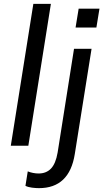

<svg xmlns="http://www.w3.org/2000/svg" viewBox="-20 -756 536 996"><path d="M36 0 153 -736H244L127 0ZM372 -613 388 -711H496L480 -613ZM182 220Q166 220 146 217.5Q126 215 112 208L124 133Q136 138 151 141Q166 144 180 144Q220 144 244.5 118.5Q269 93 279 35L364 -503H455L368 43Q340 220 182 220Z"/></svg>

Font: Mulish Medium
Style: Italic
Weight: 500
Italic angle: -9°
Designer: Vernon Adams
Foundry: Vernon Adams
Version: Version 3.603; ttfautohint (v1.8.3)